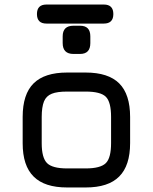

<svg xmlns="http://www.w3.org/2000/svg" viewBox="-20 -827 674 847"><path d="M333 -589C333 -589 333 -589 333 -589C363.5 -589 378.5 -605 378.5 -637C378.5 -637 378.5 -666.5 378.5 -666.5C378.5 -666.5 378.5 -666.5 378.5 -666.5C378.5 -698 363.5 -713.5 333 -713.5C333 -713.5 304 -713.5 304 -713.5C304 -713.5 304 -713.5 304 -713.5C272.5 -713.5 256.5 -698 256.5 -666.5C256.5 -666.5 256.5 -637 256.5 -637C256.5 -637 256.5 -637 256.5 -637C256.5 -605 272.5 -589 304 -589C304 -589 333 -589 333 -589ZM358 0C358 0 358 0 358 0C424.5 0 474 -16 506 -48.5C538 -80.5 554 -129.5 554 -196C554 -196 554 -311 554 -311C554 -311 554 -311 554 -311C554 -377.5 538 -427 506 -459C474 -491 424.5 -507 358 -507C358 -507 276 -507 276 -507C276 -507 276 -507 276 -507C209.5 -507 160.5 -491 128.5 -459.5C96 -427.5 80 -378 80 -311C80 -311 80 -195 80 -195C80 -195 80 -195 80 -195C80 -129 96 -80 128.5 -48C160.5 -16 209.5 0 276 0C276 0 358 0 358 0ZM164 -311C164 -311 164 -311 164 -311C164 -340.5 167.5 -363 174 -379.5C180.5 -395.5 192 -407 208.5 -413.5C224.5 -420 247 -423 276 -423C276 -423 358 -423 358 -423C358 -423 358 -423 358 -423C401.5 -423 431.5 -415.5 447 -400C462.5 -384.5 470 -354.5 470 -311C470 -311 470 -196 470 -196C470 -196 470 -196 470 -196C470 -152.5 462.5 -123 447 -107.5C431.5 -92 401.5 -84 358 -84C358 -84 276 -84 276 -84C276 -84 276 -84 276 -84C232.5 -84 203 -92 187.5 -107.5C172 -123 164 -152 164 -195C164 -195 164 -311 164 -311ZM438 -723C438 -723 438 -723 438 -723C466 -723 480 -737 480 -765C480 -765 480 -765 480 -765C480 -793 466 -807 438 -807C438 -807 185 -807 185 -807C185 -807 185 -807 185 -807C157 -807 143 -793 143 -765C143 -765 143 -765 143 -765C143 -737 157 -723 185 -723C185 -723 438 -723 438 -723Z"/></svg>

Font: Jura-Fortis-Bold
Style: Bold
Weight: 500
Designer: Daniel Johnson, Alexei Vanyashin, Mirko Velimirovic
Foundry: Daniel Johnson
Version: ""